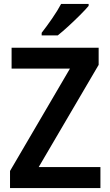

<svg xmlns="http://www.w3.org/2000/svg" viewBox="-20 -957 559 977"><path d="M491 0H31V-87L336 -608H39V-714H482V-627L177 -107H491ZM431 -927Q415 -908 387 -880Q359 -852 328.5 -824Q298 -796 274 -777H192V-790Q217 -822 245 -862.5Q273 -903 291 -937H431Z"/></svg>

Font: Noto Sans Georgian SemiCondensed SemiBold
Style: Regular
Weight: 600
Width: 4
Designer: Monotype Design Team, Akaki Razmadze
Foundry: Google LLC
Version: Version 2.005; ttfautohint (v1.8.4.7-5d5b)